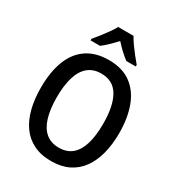

<svg xmlns="http://www.w3.org/2000/svg" viewBox="-218 -1069 1114 1211"><g transform="rotate(30 339.0 -463.0)"><path d="M625 -357.9Q625 -276.4 607.7 -208.7Q590.3 -141.1 555.4 -92.3Q520.5 -43.5 466.6 -16.8Q412.6 9.8 339.8 9.8Q265.6 9.8 211.4 -17.1Q157.2 -43.9 122.3 -93Q87.4 -142.1 70.3 -209.7Q53.2 -277.3 53.2 -358.9Q53.2 -474.6 84.7 -556.4Q116.2 -638.2 180.2 -681.6Q244.1 -725.1 340.3 -725.1Q437.5 -725.1 500.5 -679Q563.5 -632.8 594.2 -550.3Q625 -467.8 625 -357.9ZM170.4 -357.9Q170.4 -272 188.7 -211.4Q207 -150.9 244.6 -119.4Q282.2 -87.9 339.4 -87.9Q397.5 -87.9 434.6 -119.1Q471.7 -150.4 489.7 -210.7Q507.8 -271 507.8 -357.9Q507.8 -488.8 467 -558.1Q426.3 -627.4 340.3 -627.4Q282.2 -627.4 244.6 -595.9Q207 -564.5 188.7 -504.4Q170.4 -444.3 170.4 -357.9ZM396 -934.6Q408.2 -912.1 427 -885.5Q445.8 -858.9 466.6 -832.8Q487.3 -806.6 504.9 -786.1V-774.4H436Q413.1 -791.5 388.4 -814.5Q363.8 -837.4 339.8 -864.3Q315.4 -837.9 290.8 -814.2Q266.1 -790.5 244.6 -774.4H175.8V-786.1Q193.4 -806.6 214.1 -833Q234.9 -859.4 253.9 -886.2Q272.9 -913.1 284.2 -934.6Z"/></g></svg>

Font: Open Sans SemiCondensed SemiBold
Style: Regular
Weight: 600
Width: 4
Designer: Monotype Design Team
Foundry: Monotype Imaging Inc.
Version: Version 3.000